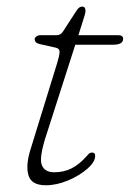

<svg xmlns="http://www.w3.org/2000/svg" viewBox="-20 -556 394 584"><path d="M149.5 -411 100.5 -422Q85.5 -425.5 85.5 -437Q85.5 -441.5 90.8 -445.2Q96 -449 102.5 -449H152.5Q164.5 -449 171.5 -460L213 -524Q220.5 -536 230 -536Q240 -536 240 -523Q240 -518 238 -511Q236 -504 233 -495L218.5 -449H339.5Q354.5 -449 354.5 -438Q354.5 -420 324.5 -420H209L119.5 -141Q98.5 -75.5 107.2 -53.8Q116 -32 145 -32Q174 -32 197.5 -43.8Q221 -55.5 244.5 -82Q250.5 -89 253.2 -90.5Q256 -92 260.5 -92Q269.5 -92 269.5 -82Q269.5 -63.5 245.8 -42.8Q222 -22 187.2 -7.2Q152.5 7.5 119 7.5Q76 7.5 66.8 -22.2Q57.5 -52 72.5 -100.5L153.5 -363Q161 -387 161.2 -397.8Q161.5 -408.5 149.5 -411Z"/></svg>

Font: Fraunces 9pt S100 Thin
Style: Italic
Weight: 100
Italic angle: -16°
Version: Version 1.000; ttfautohint (v1.8.3)